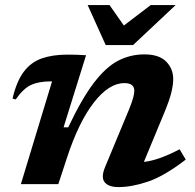

<svg xmlns="http://www.w3.org/2000/svg" viewBox="-20 -750 793 782"><path d="M44 -345 31 -348.5Q47.5 -419 77 -458Q106.5 -497 150.5 -512.2Q194.5 -527.5 254 -527.5Q275.5 -527.5 291.5 -527Q307.5 -526.5 330.5 -525L239 -231.5H258Q313 -348 362.2 -412.5Q411.5 -477 461.2 -502.8Q511 -528.5 568 -528.5Q628 -528.5 656.8 -499.2Q685.5 -470 685.5 -427.5Q685.5 -405.5 678.2 -374.8Q671 -344 650 -293L566 -90.5Q596.5 -94 631.2 -106.2Q666 -118.5 711.5 -142L736.5 -100Q649.5 -33 583.2 -10.5Q517 12 462.5 12Q423 12 406.8 -7.2Q390.5 -26.5 407.5 -68.5L504 -300.5Q518 -335 522.5 -352.2Q527 -369.5 527 -380.5Q527 -411.5 486.5 -411.5Q423.5 -411.5 361.8 -331.8Q300 -252 252.5 -106.5L217.5 0H65L192 -418.5H186Q137.5 -418.5 106 -403.8Q74.5 -389 44 -345ZM695.5 -729.5 522 -566.5H410.5L337 -729.5H426L484.5 -646L594 -729.5Z"/></svg>

Font: Newsreader Caption SemiBold
Style: Italic
Weight: 600
Italic angle: -17°
Designer: Hugues Gentile
Foundry: Production Type
Version: Version 1.001